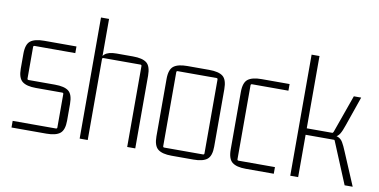

<svg xmlns="http://www.w3.org/2000/svg" viewBox="-67 -862 2082 1054"><g transform="rotate(10 973.5 -335.0)"><path d="M235 5H41V-32H282Q289 -32 289 -39V-225Q289 -232 282 -232H135Q83 -232 59 -251Q35 -270 35 -322V-405Q35 -458 59 -476.5Q83 -495 135 -495H315V-458H88Q81 -458 81 -451V-275Q81 -268 88 -268H235Q288 -268 311.5 -249.5Q335 -231 335 -178V-85Q335 -33 311.5 -14Q288 5 235 5Z M538 -495H630Q683 -495 706.5 -476.5Q730 -458 730 -405V0H685V-451Q685 -458 678 -458H472Q465 -458 465 -451V0H420V-675H465V-458L453 -415Q453 -460 473 -477.5Q493 -495 538 -495Z M1102 -458H886Q879 -458 879 -451V-39Q879 -32 886 -32H1102Q1109 -32 1109 -39V-451Q1109 -458 1102 -458ZM833 -85V-405Q833 -458 857 -476.5Q881 -495 933 -495H1055Q1108 -495 1131.5 -476.5Q1155 -458 1155 -405V-85Q1155 -33 1131.5 -14Q1108 5 1055 5H933Q881 5 857 -14Q833 -33 833 -85Z M1503 5H1347Q1295 5 1271 -14Q1247 -33 1247 -85V-405Q1247 -458 1271 -476.5Q1295 -495 1347 -495H1503V-458H1300Q1293 -458 1293 -451V-39Q1293 -32 1300 -32H1503Z M1638 0H1594V-675H1638ZM1743 -246H1626V-272H1780Q1784 -272 1787 -279L1862 -490H1903L1846 -326Q1835 -293 1824.5 -276Q1814 -259 1796 -252.5Q1778 -246 1743 -246ZM1795 -236H1626V-262H1762Q1797 -262 1814 -255.5Q1831 -249 1841.5 -231.5Q1852 -214 1865 -182L1942 0H1897L1802 -229Q1801 -233 1799.5 -234.5Q1798 -236 1795 -236Z"/></g></svg>

Font: Gemunu Libre ExtraLight ExtraLight
Style: Regular
Weight: 250
Version: Version 1.100